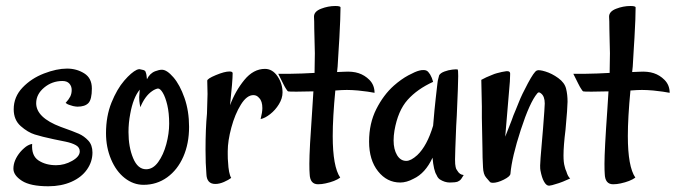

<svg xmlns="http://www.w3.org/2000/svg" viewBox="-20 -615 2287 650"><path d="M25.4 -43.9Q25.4 -72.3 48.8 -100.6Q54.7 -107.4 61.5 -113.3Q74.2 -125 88.9 -127.9Q85.9 -87.9 110.4 -71.8Q134.8 -55.7 169.9 -55.7Q198.2 -55.7 224.1 -70.3Q250 -85 250 -102.5Q250 -116.2 236.8 -123.5Q223.6 -130.9 202.6 -135.3Q181.6 -139.6 162.1 -143.6Q121.1 -152.3 97.7 -159.7Q74.2 -167 50.3 -188Q26.4 -209 26.4 -245.1Q26.4 -287.1 56.2 -318.4Q85.9 -349.6 128.9 -366.2Q171.9 -382.8 207 -382.8Q239.3 -382.8 265.1 -366.7Q291 -350.6 291 -315.4Q291 -278.3 279.3 -266.1Q267.6 -253.9 242.2 -253.9Q237.3 -253.9 227.5 -255.9L214.8 -259.8Q210 -260.7 202.1 -266.6Q212.9 -278.3 217.8 -288.1Q222.7 -297.9 222.7 -310.5Q222.7 -323.2 214.8 -332Q207 -340.8 191.4 -340.8Q156.2 -340.8 129.4 -318.4Q102.5 -295.9 102.5 -265.6Q102.5 -216.8 185.5 -185.5Q229.5 -169.9 247.1 -162.1Q264.6 -154.3 278.8 -139.2Q293 -124 293 -98.6Q293 -67.4 274.4 -41Q255.9 -14.6 221.7 0.5Q187.5 15.6 143.6 15.6Q83 15.6 54.2 -2.9Q25.4 -21.5 25.4 -43.9Z M338.9 -164.1Q338.9 -221.7 357.4 -267.6Q376 -313.5 400.4 -341.8Q424.8 -370.1 443.4 -378.9Q449.2 -380.9 452.1 -380.9Q454.1 -380.9 465.8 -377.9Q471.7 -376 472.7 -372.1Q476.6 -363.3 477.5 -346.7Q487.3 -367.2 505.9 -374Q518.6 -378.9 528.3 -378.9Q544.9 -378.9 566.9 -353.5Q588.9 -328.1 604.5 -283.7Q620.1 -239.3 620.1 -185.5Q620.1 -128.9 600.6 -84.5Q581.1 -40 545.9 -14.6Q510.7 10.7 465.8 10.7Q431.6 10.7 402.3 -12.2Q373 -35.2 356 -75.7Q338.9 -116.2 338.9 -164.1ZM552.7 -196.3Q552.7 -232.4 546.4 -259.3Q540 -286.1 531.2 -300.8Q522.5 -315.4 514.6 -315.4Q504.9 -313.5 495.1 -306.6Q470.7 -290 455.1 -252L453.1 -262.7Q451.2 -272.5 451.2 -286.1L453.1 -311.5Q430.7 -284.2 420.9 -229.5Q415 -199.2 415 -168Q415 -117.2 430.7 -79.6Q446.3 -42 474.6 -42Q498 -42 515.6 -66.4Q533.2 -90.8 543 -127Q552.7 -163.1 552.7 -196.3Z M709 7.8Q679.7 7.8 678.7 -26.4Q675.8 -60.5 675.8 -108.4Q675.8 -179.7 680.7 -230.5L682.6 -296.9L681.6 -341.8Q681.6 -348.6 710.9 -360.8Q740.2 -373 756.8 -373Q767.6 -373 767.6 -367.2Q767.6 -341.8 758.8 -258.8Q776.4 -306.6 807.1 -344.2Q837.9 -381.8 877 -381.8Q902.3 -381.8 919.4 -356.9Q936.5 -332 936.5 -301.8Q936.5 -282.2 924.3 -262.2Q912.1 -242.2 894.5 -228.5Q877 -214.8 862.3 -211.9Q868.2 -235.4 868.2 -249Q868.2 -272.5 857.4 -283.2Q849.6 -293 837.9 -293Q815.4 -293 795.4 -260.7Q775.4 -228.5 763.2 -183.1Q751 -137.7 751 -103.5V-92.8Q751 -75.2 752 -67.4Q753.9 -27.3 762.7 -12.7Q753.9 -5.9 738.3 1Q722.7 7.8 709 7.8Z M1028.3 -26.4Q1027.3 -37.1 1027.3 -60.5Q1027.3 -107.4 1037.1 -244.1L1041 -305.7L983.4 -304.7Q957 -304.7 955.1 -305.7Q953.1 -306.6 948.2 -314.5Q945.3 -318.4 938.5 -332Q934.6 -338.9 921.9 -365.2H962.9L1002.9 -366.2L1044.9 -368.2L1045.9 -434.6L1044.9 -476.6L1043.9 -517.6Q1043.9 -545.9 1043 -558.6Q1043 -576.2 1066.9 -585.4Q1090.8 -594.7 1115.2 -594.7Q1132.8 -594.7 1132.8 -589.8L1131.8 -547.9L1128.9 -486.3L1127 -456.1L1123 -389.6L1121.1 -371.1L1144.5 -372.1Q1173.8 -374 1194.3 -367.2Q1214.8 -360.4 1230.5 -344.7Q1248 -327.1 1248 -300.8Q1229.5 -304.7 1192.4 -308.6Q1170.9 -310.5 1154.3 -310.5Q1138.7 -310.5 1115.2 -308.6Q1106.4 -216.8 1106.4 -154.3Q1106.4 -50.8 1131.8 -13.7Q1114.3 -1 1082 5.9Q1069.3 8.8 1056.6 8.8Q1029.3 8.8 1028.3 -26.4Z M1229.5 -135.7Q1229.5 -197.3 1253.9 -245.6Q1278.3 -293.9 1313.5 -325.2Q1337.9 -346.7 1362.3 -359.9Q1386.7 -373 1399.4 -376Q1405.3 -377.9 1414.1 -377.9Q1425.8 -377.9 1431.6 -369.1L1436.5 -362.3Q1442.4 -352.5 1446.3 -337.9Q1392.6 -313.5 1359.9 -276.9Q1327.1 -240.2 1315.4 -172.9Q1312.5 -155.3 1312.5 -139.6Q1312.5 -109.4 1324.2 -89.8Q1335.9 -70.3 1355.5 -70.3Q1371.1 -70.3 1392.6 -89.8Q1425.8 -121.1 1446.3 -189.5Q1451.2 -249 1455.1 -282.2L1460.9 -333Q1461.9 -342.8 1463.9 -349.1Q1465.8 -355.5 1466.8 -360.4Q1471.7 -368.2 1484.9 -373Q1498 -377.9 1511.7 -379.4Q1525.4 -380.9 1529.3 -379.9Q1531.2 -377.9 1531.2 -357.4Q1531.2 -331.1 1526.4 -223.6L1524.4 -188.5Q1520.5 -92.8 1520.5 -75.2Q1520.5 -57.6 1522.5 -49.8Q1523.4 -43 1528.3 -37.1Q1536.1 -23.4 1549.8 -22.5Q1541 -6.8 1536.1 -3.9L1529.3 0Q1520.5 2.9 1502.9 2.9Q1485.4 2.9 1468.8 -7.8Q1461.9 -12.7 1458 -22.5Q1448.2 -37.1 1444.3 -81.1Q1419.9 -28.3 1379.9 -9.8Q1356.4 2.9 1335 2.9Q1290 2.9 1259.8 -35.2Q1229.5 -73.2 1229.5 -135.7Z M1821.3 -1Q1814.5 -12.7 1809.6 -38.1Q1808.6 -42 1808.6 -54.7Q1808.6 -67.4 1814.5 -133.8L1816.4 -156.2L1818.4 -179.7Q1824.2 -253.9 1824.2 -264.6Q1824.2 -289.1 1811.5 -298.8Q1803.7 -305.7 1798.8 -298.8Q1773.4 -268.6 1743.2 -175.8Q1712.9 -83 1708 -26.4Q1707 -17.6 1685.5 -6.8Q1664.1 3.9 1648.4 3.9Q1641.6 3.9 1638.7 1L1626 -13.7Q1616.2 -24.4 1615.2 -48.8Q1613.3 -82 1613.3 -113.3L1611.3 -215.8V-254.9L1609.4 -344.7Q1625 -353.5 1645.5 -361.3Q1654.3 -365.2 1662.1 -367.2Q1679.7 -372.1 1694.3 -374H1697.3Q1706.1 -374 1707 -367.2V-362.3L1706.1 -338.9L1701.2 -280.3L1690.4 -152.3L1711.9 -207Q1717.8 -224.6 1725.6 -242.2L1736.3 -268.6Q1746.1 -293.9 1767.1 -333Q1788.1 -372.1 1796.9 -376Q1803.7 -379.9 1826.2 -373Q1848.6 -366.2 1870.1 -350.6Q1891.6 -335 1896.5 -314.5Q1901.4 -294.9 1901.4 -270.5Q1901.4 -251 1894.5 -175.8Q1887.7 -121.1 1887.7 -88.9Q1887.7 -64.5 1891.6 -51.8Q1893.6 -42 1897.5 -34.2Q1902.3 -17.6 1910.2 -10.7Q1879.9 2.9 1872.1 4.9L1849.6 11.7L1838.9 13.7Q1829.1 13.7 1821.3 -1Z M2027.3 -26.4Q2026.4 -37.1 2026.4 -60.5Q2026.4 -107.4 2036.1 -244.1L2040 -305.7L1982.4 -304.7Q1956.1 -304.7 1954.1 -305.7Q1952.1 -306.6 1947.3 -314.5Q1944.3 -318.4 1937.5 -332Q1933.6 -338.9 1920.9 -365.2H1961.9L2002 -366.2L2043.9 -368.2L2044.9 -434.6L2043.9 -476.6L2043 -517.6Q2043 -545.9 2042 -558.6Q2042 -576.2 2065.9 -585.4Q2089.8 -594.7 2114.3 -594.7Q2131.8 -594.7 2131.8 -589.8L2130.9 -547.9L2127.9 -486.3L2126 -456.1L2122.1 -389.6L2120.1 -371.1L2143.6 -372.1Q2172.9 -374 2193.4 -367.2Q2213.9 -360.4 2229.5 -344.7Q2247.1 -327.1 2247.1 -300.8Q2228.5 -304.7 2191.4 -308.6Q2169.9 -310.5 2153.3 -310.5Q2137.7 -310.5 2114.3 -308.6Q2105.5 -216.8 2105.5 -154.3Q2105.5 -50.8 2130.9 -13.7Q2113.3 -1 2081.1 5.9Q2068.4 8.8 2055.7 8.8Q2028.3 8.8 2027.3 -26.4Z"/></svg>

Font: BKP Parklife Text
Style: Regular
Weight: 400
Designer: Font Diner, Inc.; LA MECHKY PLUS GmbH
Foundry: Font Diner, Inc.; LA MECHKY PLUS GmbH
Version: Version 1.007